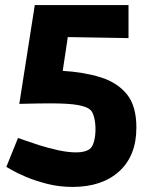

<svg xmlns="http://www.w3.org/2000/svg" viewBox="-20 -723 592 756"><path d="M266 13Q213 13 166 1Q119 -11 82.5 -26.5Q46 -42 25.5 -54Q5 -66 5 -66L51 -180Q51 -180 74.5 -171.5Q98 -163 134 -151.5Q170 -140 209 -131.5Q248 -123 280 -123Q315 -123 333 -136Q344 -144 350 -165.5Q356 -187 356 -215Q356 -241 350 -263Q344 -285 334 -292Q321 -303 286 -309.5Q251 -316 174 -316Q155 -316 127 -315.5Q99 -315 77.5 -314.5Q56 -314 56 -314L117 -703H486V-573L247 -577L227 -444Q311 -439 376.5 -418.5Q442 -398 479.5 -352Q517 -306 517 -221Q517 -110 449.5 -48.5Q382 13 266 13Z"/></svg>

Font: Ruda SemiBold
Style: Bold
Weight: 900
Designer: Mariela Monsalve and Angelina Sanchez
Foundry: Mariela Monsalve and Angelina Sanchez
Version: Version 2.000